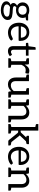

<svg xmlns="http://www.w3.org/2000/svg" viewBox="1855 -2632 960 4711"><g transform="rotate(90 2335.5 -277.0)"><path d="M231 -515Q298 -515 345 -487H482V-454Q482 -436 461 -433L404 -425Q421 -391 421 -352Q421 -302 396 -265.5Q371 -229 328 -209Q285 -189 231 -189Q213 -189 196.5 -191Q180 -193 164 -197Q131 -177 131 -153Q131 -134 146.5 -125Q162 -116 187.5 -112.5Q213 -109 243 -108Q273 -107 301 -105Q347 -101 385.5 -91Q424 -81 447.5 -57Q471 -33 471 13Q471 61 440 99.5Q409 138 355.5 160.5Q302 183 234 183Q168 183 118 166Q68 149 40 119Q12 89 12 49Q12 11 36 -15.5Q60 -42 101 -57Q80 -67 67 -84Q54 -101 54 -129Q54 -152 72 -176Q90 -200 119 -215Q81 -236 60 -271Q39 -306 39 -352Q39 -403 64 -439.5Q89 -476 132.5 -495.5Q176 -515 231 -515ZM231 -248Q283 -248 312 -276Q341 -304 341 -350Q341 -396 313 -423.5Q285 -451 231 -451Q177 -451 149 -423.5Q121 -396 121 -350Q121 -304 150 -276Q179 -248 231 -248ZM389 28Q389 -1 365.5 -13.5Q342 -26 309 -30Q295 -32 265 -34Q235 -36 204 -38Q173 -40 154 -43Q126 -29 108 -9.5Q90 10 90 37Q90 75 130 96.5Q170 118 235 118Q300 118 344.5 94.5Q389 71 389 28Z M780 7Q707 7 652.5 -26Q598 -59 568 -120Q538 -181 538 -264Q538 -335 567 -392Q596 -449 649.5 -482Q703 -515 775 -515Q838 -515 885 -487Q932 -459 958.5 -408.5Q985 -358 985 -288Q985 -267 980.5 -260Q976 -253 963 -253H626V-240Q631 -156 673 -109.5Q715 -63 787 -63Q818 -63 848.5 -75.5Q879 -88 902.5 -100Q926 -112 936 -112Q947 -112 953 -104L978 -71Q958 -45 924.5 -27.5Q891 -10 853 -1.5Q815 7 780 7ZM629 -309H905Q905 -371 871 -410Q837 -449 777 -449Q712 -449 675 -412Q638 -375 629 -309Z M1237 8Q1177 8 1144.5 -25.5Q1112 -59 1112 -122V-432H1051Q1032 -432 1032 -452V-487L1115 -498L1136 -654Q1138 -671 1156 -671H1201V-497H1346V-432H1201V-128Q1201 -96 1216.5 -80.5Q1232 -65 1257 -65Q1268 -65 1281 -71Q1294 -77 1305 -83Q1316 -89 1321 -89Q1328 -89 1333 -81L1359 -38Q1336 -17 1303.5 -4.5Q1271 8 1237 8Z M1410 0V-41Q1410 -59 1426 -62L1482 -74V-433L1426 -445Q1410 -448 1410 -466V-507H1533Q1548 -507 1554 -501.5Q1560 -496 1561 -482L1567 -403Q1593 -456 1631 -486Q1669 -516 1721 -516Q1742 -516 1759 -511Q1776 -506 1790 -498L1779 -431Q1778 -419 1763 -419Q1756 -419 1736 -423.5Q1716 -428 1701 -428Q1655 -428 1623.5 -401Q1592 -374 1571 -323V-74L1627 -62Q1643 -59 1643 -41V0Z M2052 8Q1969 8 1925.5 -45.5Q1882 -99 1882 -184V-433L1826 -445Q1810 -448 1810 -466V-507H1971V-184Q1971 -126 1997.5 -94.5Q2024 -63 2078 -63Q2117 -63 2151.5 -81.5Q2186 -100 2215 -133V-433L2159 -445Q2143 -448 2143 -466V-507H2304V-74L2360 -62Q2376 -59 2376 -41V0H2251Q2231 0 2227 -19L2220 -73Q2187 -37 2146 -14.5Q2105 8 2052 8Z M2417 0V-41Q2417 -59 2433 -62L2489 -74V-433L2433 -445Q2417 -448 2417 -466V-507H2542Q2562 -507 2566 -488L2573 -433Q2606 -470 2647 -492.5Q2688 -515 2741 -515Q2824 -515 2867.5 -462Q2911 -409 2911 -323V-74L2967 -62Q2983 -59 2983 -41V0H2822V-323Q2822 -380 2795.5 -412Q2769 -444 2715 -444Q2676 -444 2641.5 -425Q2607 -406 2578 -373V-74L2634 -62Q2650 -59 2650 -41V0Z M3024 0V-41Q3024 -59 3040 -62L3096 -74V-663L3040 -675Q3024 -678 3024 -696V-737H3185V-303H3208Q3226 -303 3239 -317L3353 -440L3328 -445Q3312 -448 3312 -466V-507H3517V-466Q3517 -448 3501 -445L3446 -433L3328 -308Q3321 -301 3314.5 -294Q3308 -287 3299 -282Q3316 -270 3329 -250L3467 -76L3533 -62Q3549 -59 3549 -41V0H3447Q3436 0 3429 -4.5Q3422 -9 3414 -18L3247 -225Q3240 -236 3232.5 -239Q3225 -242 3210 -242H3185V-74L3241 -62Q3257 -59 3257 -41V0Z M3825 7Q3752 7 3697.5 -26Q3643 -59 3613 -120Q3583 -181 3583 -264Q3583 -335 3612 -392Q3641 -449 3694.5 -482Q3748 -515 3820 -515Q3883 -515 3930 -487Q3977 -459 4003.5 -408.5Q4030 -358 4030 -288Q4030 -267 4025.5 -260Q4021 -253 4008 -253H3671V-240Q3676 -156 3718 -109.5Q3760 -63 3832 -63Q3863 -63 3893.5 -75.5Q3924 -88 3947.5 -100Q3971 -112 3981 -112Q3992 -112 3998 -104L4023 -71Q4003 -45 3969.5 -27.5Q3936 -10 3898 -1.5Q3860 7 3825 7ZM3674 -309H3950Q3950 -371 3916 -410Q3882 -449 3822 -449Q3757 -449 3720 -412Q3683 -375 3674 -309Z M4092 0V-41Q4092 -59 4108 -62L4164 -74V-433L4108 -445Q4092 -448 4092 -466V-507H4217Q4237 -507 4241 -488L4248 -433Q4281 -470 4322 -492.5Q4363 -515 4416 -515Q4499 -515 4542.5 -462Q4586 -409 4586 -323V-74L4642 -62Q4658 -59 4658 -41V0H4497V-323Q4497 -380 4470.5 -412Q4444 -444 4390 -444Q4351 -444 4316.5 -425Q4282 -406 4253 -373V-74L4309 -62Q4325 -59 4325 -41V0Z"/></g></svg>

Font: Aleo
Style: Regular
Weight: 400
Designer: Alessio Laiso
Foundry: Alessio Laiso
Version: Version 2.001; ttfautohint (v1.8.4.7-5d5b);gftools[0.9.29]